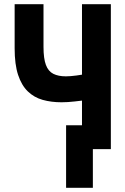

<svg xmlns="http://www.w3.org/2000/svg" viewBox="-20 -713 600 918"><path d="M296 185V-114H372V-232Q355 -230 338 -228Q321 -226 305 -225Q289 -224 274 -224Q225 -224 184 -235.5Q143 -247 113 -276Q83 -305 66.5 -355Q50 -405 50 -482V-693H188V-489Q188 -433 199.5 -402.5Q211 -372 235 -360Q259 -348 295 -348Q305 -348 318 -349Q331 -350 345.5 -352Q360 -354 372 -356V-693H510V0H424V185Z"/></svg>

Font: Ubuntu Sans Mono
Style: Regular
Weight: 400
Monospace: yes
Designer: Dalton Maag Ltd
Foundry: Dalton Maag Ltd
Version: Version 1.006